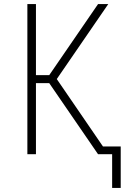

<svg xmlns="http://www.w3.org/2000/svg" viewBox="-20 -755 640 940"><path d="M529 165V0H460L221 -348H156V0H114V-735H156V-387H221L460 -735H510L258 -368L484 -38H571V165Z"/></svg>

Font: Iosevka Extralight Extended
Style: Regular
Weight: 200
Width: 7
Monospace: yes
Designer: Belleve Invis
Foundry: Belleve Invis
Version: Version 32.5.0; ttfautohint (v1.8.4)